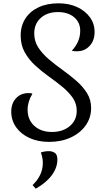

<svg xmlns="http://www.w3.org/2000/svg" viewBox="-20 -833 659 1161"><path d="M187 -631Q187 -583 212 -545Q237 -507 276 -474Q315 -441 359 -409.5Q403 -378 442 -344Q481 -310 506 -270Q531 -230 531 -180Q531 -121 498 -74.5Q465 -28 407.5 -1.5Q350 25 277 25Q210 25 158.5 1.5Q107 -22 77.5 -63.5Q48 -105 48 -158Q48 -208 77 -239Q106 -270 152 -270Q160 -270 165.5 -269.5Q171 -269 176 -266Q147 -219 147 -169Q147 -109 187.5 -72Q228 -35 294 -35Q360 -35 402 -70.5Q444 -106 444 -163Q444 -207 419.5 -242Q395 -277 356.5 -308.5Q318 -340 274.5 -371Q231 -402 192.5 -437.5Q154 -473 129.5 -517Q105 -561 105 -618Q105 -677 133.5 -721Q162 -765 213.5 -789Q265 -813 334 -813Q397 -813 446 -790.5Q495 -768 523.5 -729Q552 -690 552 -639Q552 -588 522 -555.5Q492 -523 446 -523Q436 -523 428.5 -523.5Q421 -524 414 -526Q465 -580 465 -647Q465 -698 428 -729Q391 -760 330 -760Q266 -760 226.5 -724.5Q187 -689 187 -631ZM227 89Q250 81 276 81Q295 81 311 91Q327 101 327 132Q327 180 294 225.5Q261 271 196 308L177 286Q239 227 239 152Q239 122 227 89Z"/></svg>

Font: Merienda Light
Style: Regular
Weight: 300
Designer: Eduardo Rodriguez Tunni
Foundry: Eduardo Rodriguez Tunni
Version: Version 2.001; ttfautohint (v1.8.4.7-5d5b)